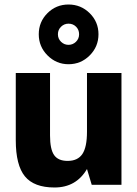

<svg xmlns="http://www.w3.org/2000/svg" viewBox="-20 -820 610 852"><path d="M284 -715Q265 -715 251 -701.5Q237 -688 237 -668Q237 -648 251 -634.5Q265 -621 284 -621Q303 -621 317 -634.5Q331 -648 331 -668Q331 -688 317.5 -701.5Q304 -715 284 -715ZM284 -535Q230 -535 191 -574Q152 -613 152 -668Q152 -723 190.5 -761.5Q229 -800 284 -800Q339 -800 378 -761.5Q417 -723 417 -668Q417 -613 378 -574Q339 -535 284 -535ZM366 -70Q318 12 222 12Q131 12 90.5 -37.5Q50 -87 50 -198V-496H202V-219Q202 -158 220 -132Q238 -106 280 -106Q325 -106 345.5 -136.5Q366 -167 366 -235V-496H519V0H387Z"/></svg>

Font: Atkinson Hyperlegible Pro
Style: Bold
Weight: 700
Designer: Elliott Scott, Megan Eiswerth, Linus Boman, Theodore Petrosky, Jacob Perez
Foundry: Braille Institute
Version: Version 1.5.1